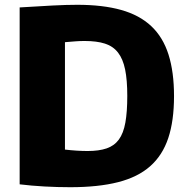

<svg xmlns="http://www.w3.org/2000/svg" viewBox="-20 -770 779 801"><path d="M273 11Q220 11 165.5 8Q111 5 62 -1V-739Q142 -744 199.5 -747Q257 -750 302 -750Q409 -750 485.5 -728.5Q562 -707 611 -661Q660 -615 683 -542.5Q706 -470 706 -369Q706 -266 682 -194Q658 -122 606.5 -76.5Q555 -31 472.5 -10Q390 11 273 11ZM346 -140Q393 -140 425 -151Q457 -162 476 -188Q495 -214 503 -258.5Q511 -303 511 -370Q511 -436 502 -480Q493 -524 472.5 -550.5Q452 -577 418 -588Q384 -599 333 -599Q313 -599 294 -597.5Q275 -596 251 -594V-146Q302 -140 346 -140Z"/></svg>

Font: Encode Sans Narrow
Style: ExtraBold
Weight: 800
Designer: Pablo Impallari, Andres Torresi
Foundry: Pablo Impallari, Andres Torresi
Version: Version 1.000; ttfautohint (v1.00) -l 8 -r 50 -G 200 -x 14 -